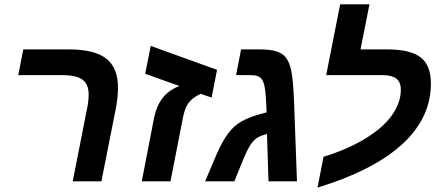

<svg xmlns="http://www.w3.org/2000/svg" viewBox="-20 -833 2032 882"><path d="M511.2 -330.1 445.8 0H314L379.9 -334Q387.2 -366.2 387.2 -400.9Q387.2 -445.3 359.4 -466.6Q331.5 -487.8 267.1 -487.8H64L86.9 -606H297.9Q413.6 -606 467.8 -564Q522 -522 522 -430.2Q522 -384.3 511.2 -330.1Z M820.3 -292 763.2 0H631.3L688 -293Q698.7 -345.2 726.1 -381.6Q753.4 -418 804.2 -438L647 -494.1L672.4 -622.1L977.1 -512.2L952.1 -384.8L902.3 -401.9Q864.3 -384.8 846.2 -360.4Q836.9 -347.7 830.8 -331.1Q824.7 -314.5 820.3 -292Z M1171.4 -606Q1222.7 -606 1251.2 -596.7Q1279.8 -587.4 1294.9 -566.4Q1310.5 -544.9 1318.4 -506.8Q1322.3 -487.3 1325.4 -453.6Q1328.6 -419.9 1330.6 -372.1L1344.2 0H1213.4L1206.5 -217.8Q1178.2 -210 1164.1 -201.7Q1149.9 -193.4 1138.2 -178.2Q1126.5 -163.6 1113.8 -137.7Q1109.4 -128.4 1100.8 -108.4Q1092.3 -88.4 1079.6 -57.1L1056.6 0H922.4L959.5 -87.9Q991.2 -165 1016.6 -203.6Q1041.5 -242.7 1074.2 -265.6Q1106.9 -288.6 1162.6 -305.2L1204.6 -316.9Q1201.7 -402.8 1195.8 -433.6Q1189.5 -467.3 1173.3 -478.5Q1159.2 -487.8 1130.4 -487.8H1064.5L1087.4 -606Z M1821.3 -420.9Q1821.3 -456.5 1800.3 -472.2Q1779.3 -487.8 1737.3 -487.8H1478.5L1542.5 -813H1677.2L1636.2 -606H1760.3Q1865.2 -606 1912.4 -569.3Q1959.5 -532.7 1959.5 -449.2Q1959.5 -332 1886.7 -234.9Q1763.2 -70.8 1438.5 28.8L1466.3 -112.8Q1579.6 -147.9 1658.7 -196.8Q1738.3 -245.1 1779.8 -302.7Q1821.3 -360.4 1821.3 -420.9Z"/></svg>

Font: Arimo
Style: Bold Italic
Weight: 700
Italic angle: -12°
Designer: Steve Matteson
Foundry: Monotype Imaging Inc.
Version: Version 1.33